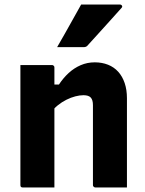

<svg xmlns="http://www.w3.org/2000/svg" viewBox="-20 -827 640 847"><path d="M540 0Q503 0 471 0Q439 0 401 0Q398 0 395.5 -1.5Q393 -3 391.5 -5Q390 -7 390 -11Q390 -70 390 -129Q390 -188 390 -246.5Q390 -305 390 -363Q390 -386 380.5 -396.5Q371 -407 348 -407Q332 -407 312.5 -402Q293 -397 273 -387Q253 -377 235 -362.5Q217 -348 203 -328V-454H240Q259 -483 283 -505Q307 -527 336 -539.5Q365 -552 398 -552Q430 -552 456.5 -541.5Q483 -531 501.5 -510.5Q520 -490 530 -460.5Q540 -431 540 -394Q540 -346 540 -297Q540 -248 540 -198.5Q540 -149 540 -99Q540 -74 540 -49.5Q540 -25 540 0ZM220 0Q195 0 173 0Q151 0 128.5 0Q106 0 81 0Q78 0 76 -0.5Q74 -1 72.5 -2.5Q71 -4 70.5 -6Q70 -8 70 -11Q70 -65 70 -119Q70 -173 70 -226.5Q70 -280 70 -334Q70 -388 70 -442Q70 -469 70 -494Q70 -519 70 -540Q98 -540 121 -540Q144 -540 165.5 -540Q187 -540 209 -540Q213 -540 215 -538.5Q217 -537 218.5 -535Q220 -533 220 -529Q220 -441 220 -353Q220 -265 220 -176.5Q220 -88 220 0ZM338 -807Q385 -807 424 -807Q463 -807 509 -807Q515 -807 518 -802Q521 -797 516 -792Q491 -764 468 -738.5Q445 -713 421 -686.5Q397 -660 367 -627Q365 -624 360.5 -621.5Q356 -619 350 -619Q318 -619 289.5 -619Q261 -619 232 -619Q250 -650 267.5 -681Q285 -712 302.5 -743.5Q320 -775 338 -807Z"/></svg>

Font: Recursive Monospace ExtraBold
Style: Regular
Weight: 800
Version: Version 1.047